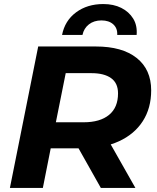

<svg xmlns="http://www.w3.org/2000/svg" viewBox="-20 -930 775 950"><path d="M29 0 169 -700H454Q585 -700 656.5 -643Q728 -586 728 -483Q728 -395 686.5 -330.5Q645 -266 568.5 -231Q492 -196 388 -196H160L245 -267L192 0ZM479 0 336 -254H506L650 0ZM241 -248 185 -325H394Q475 -325 519.5 -361.5Q564 -398 564 -468Q564 -519 529.5 -543.5Q495 -568 433 -568H236L321 -647ZM287 -757Q301 -828 356.5 -869Q412 -910 491 -910Q542 -910 580 -891Q618 -872 639 -838Q660 -804 656 -757H560Q562 -790 540.5 -809.5Q519 -829 482 -829Q445 -829 420 -809.5Q395 -790 388 -757Z"/></svg>

Font: Montserrat Thin
Style: Bold Italic
Weight: 700
Italic angle: -11.3°
Version: Version 9.000